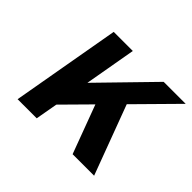

<svg xmlns="http://www.w3.org/2000/svg" viewBox="-120 -680 849 849"><g transform="rotate(45 305.0 -255.5)"><path d="M69.5 0 159.5 -511H279L236.5 -269.5L472 -511H609.5L426.5 -325.5L548 0H413.5L329 -227L207.5 -104L189 0Z"/></g></svg>

Font: Overpass
Style: Bold Italic
Weight: 700
Italic angle: -10°
Designer: Delve Withrington, Dave Bailey, Thomas Jockin
Foundry: Delve Fonts LLC
Version: Version 4.000; ttfautohint (v1.8.3)